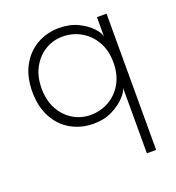

<svg xmlns="http://www.w3.org/2000/svg" viewBox="-118 -517 751 819"><g transform="rotate(-20 257.5 -107.0)"><path d="M410 208V-89Q408 -74.5 386.5 -50.5Q365 -26.5 327.5 -7.2Q290 12 240 12Q185.5 12 140 -13.2Q94.5 -38.5 67.5 -87.2Q40.5 -136 40.5 -205Q40.5 -274 67.5 -322.8Q94.5 -371.5 139.8 -397Q185 -422.5 240 -422.5Q289 -422.5 326 -404.2Q363 -386 384.8 -362.2Q406.5 -338.5 408.5 -321.5V-410.5H452V208ZM241 -27.5Q287 -27.5 325 -49Q363 -70.5 385.8 -110.5Q408.5 -150.5 408.5 -205Q408.5 -259.5 385.8 -299.5Q363 -339.5 325 -361.2Q287 -383 241 -383Q199.5 -383 163.5 -361.8Q127.5 -340.5 105 -300.5Q82.5 -260.5 82.5 -205Q82.5 -149.5 105 -109.5Q127.5 -69.5 163.5 -48.5Q199.5 -27.5 241 -27.5Z"/></g></svg>

Font: League Spartan Thin ExtraLight
Style: Regular
Weight: 250
Version: Version 2.002